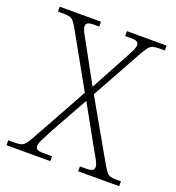

<svg xmlns="http://www.w3.org/2000/svg" viewBox="-130 -819 849 924"><g transform="rotate(20 294.5 -357.0)"><path d="M6 0V-25H35Q58 -25 70.5 -28.5Q83 -32 92 -43Q101 -54 114 -77L274 -366L120 -641Q108 -662 99 -672.5Q90 -683 78 -686Q66 -689 46 -689H19V-714H230V-689H206Q178 -689 170.5 -683Q163 -677 163 -667Q163 -656 170 -641.5Q177 -627 191 -603L299 -406L405 -602Q416 -622 424 -638.5Q432 -655 432 -667Q432 -678 424.5 -683.5Q417 -689 392 -689H363V-714H566V-689H540Q519 -689 506.5 -685.5Q494 -682 485 -671Q476 -660 463 -638L317 -374L488 -74Q501 -52 509.5 -41.5Q518 -31 529.5 -28Q541 -25 561 -25H583V0H373V-25H404Q429 -25 437 -31Q445 -37 445 -47Q445 -59 437 -75Q429 -91 409 -125L294 -332L188 -142Q165 -99 155.5 -79.5Q146 -60 146 -47Q146 -36 154 -30.5Q162 -25 190 -25H230V0Z"/></g></svg>

Font: Noto Serif Tamil ExtraLight
Style: Italic
Weight: 200
Italic angle: -12°
Designer: Indian Type Foundry, Tom Grace, and the Monotype Design Team
Foundry: Monotype Imaging Inc.
Version: Version 2.003; ttfautohint (v1.8.4.7-5d5b)